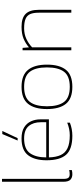

<svg xmlns="http://www.w3.org/2000/svg" viewBox="552 -1266 724 1867"><g transform="rotate(-90 913.5 -332.0)"><path d="M153 10Q120 10 100 -9Q80 -28 80 -80V-674H108V-76Q108 -42 118.5 -29Q129 -16 151 -16Q162 -16 173 -17Q184 -18 194 -21V5Q184 8 172 9Q160 10 153 10Z M481 -522 544 -671H574L504 -522ZM527 10Q397 10 343 -50.5Q289 -111 289 -241Q289 -355 337.5 -419.5Q386 -484 501 -484Q568 -484 608.5 -459Q649 -434 668 -392Q687 -350 687 -300V-218H317Q319 -149 339.5 -104Q360 -59 406.5 -37Q453 -15 532 -15Q593 -15 655 -40V-14Q594 10 527 10ZM317 -244H659V-296Q659 -370 621.5 -414.5Q584 -459 501 -459Q398 -459 357.5 -401.5Q317 -344 317 -244Z M1003 10Q888 10 837.5 -53Q787 -116 787 -237Q787 -358 838 -421Q889 -484 1003 -484Q1117 -484 1168 -421Q1219 -358 1219 -237Q1219 -116 1169 -53Q1119 10 1003 10ZM1003 -15Q1107 -15 1149.5 -70.5Q1192 -126 1192 -237Q1192 -348 1149.5 -403.5Q1107 -459 1003 -459Q900 -459 857 -403.5Q814 -348 814 -237Q814 -126 856.5 -70.5Q899 -15 1003 -15Z M1359 0V-474H1382L1387 -412Q1425 -445 1472 -464.5Q1519 -484 1587 -484Q1673 -484 1712.5 -444Q1752 -404 1752 -317V0H1724V-317Q1724 -369 1710.5 -400Q1697 -431 1664 -445Q1631 -459 1572 -459Q1516 -459 1469 -437Q1422 -415 1387 -381V0Z"/></g></svg>

Font: Kanit Thin
Style: Regular
Weight: 250
Designer: Katatrad Team
Foundry: CadsonDemak
Version: Version 2.000; ttfautohint (v1.8.3)